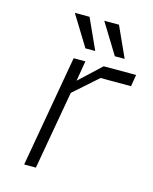

<svg xmlns="http://www.w3.org/2000/svg" viewBox="-110 -796 693 870"><g transform="rotate(15 236.5 -361.5)"><path d="M220 -580 132 -723H201L266 -580ZM358 -580 270 -723H339L404 -580ZM88 0 180 -523H235L219 -428L321 -523H473L464 -468H321L208 -368L143 0Z"/></g></svg>

Font: Tomorrow Light
Style: Italic
Weight: 300
Italic angle: -10°
Designer: Tony de Marco, Monica Rizzolli
Foundry: Just in Type
Version: Version 2.002